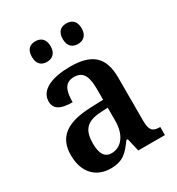

<svg xmlns="http://www.w3.org/2000/svg" viewBox="-181 -863 908 986"><g transform="rotate(-30 273.5 -370.0)"><path d="M361 -628C390 -628 417 -644 417 -689C417 -735 390 -750 361 -750C331 -750 305 -735 305 -689C305 -644 331 -628 361 -628ZM177 -628C206 -628 233 -644 233 -689C233 -735 206 -750 177 -750C147 -750 122 -735 122 -689C122 -644 147 -628 177 -628ZM188 10C261 10 289 -22 329 -77H337L355 0H513V-48H510C468 -48 453 -64 453 -119V-376C453 -502 390 -548 266 -548C163 -548 82 -517 82 -448C82 -402 117 -383 187 -383C187 -450 202 -492 257 -492C316 -492 329 -447 329 -374V-316L252 -313C112 -308 43 -259 43 -152C43 -42 107 10 188 10ZM230 -56C189 -56 171 -88 171 -147C171 -222 198 -261 282 -266L329 -269V-191C329 -110 290 -56 230 -56Z"/></g></svg>

Font: Noto Serif Devanagari SemiCondensed SemiBold
Style: Regular
Weight: 600
Width: 4
Designer: Universal Thirst, Indian Type Foundry and the Monotype Design Team
Foundry: Monotype Imaging Inc.
Version: Version 2.004